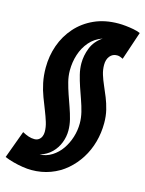

<svg xmlns="http://www.w3.org/2000/svg" viewBox="-181 -833 856 1135"><g transform="rotate(15 247.0 -265.0)"><path d="M21 16Q41 27 59 33Q77 39 95 39Q111 39 122 31Q133 23 138.5 10Q144 -3 144 -18Q144 -47 134.5 -77.5Q125 -108 111.5 -142Q98 -176 83.5 -214Q69 -252 60 -295Q51 -338 51 -387Q51 -459 74 -524Q97 -589 142 -640Q187 -691 252 -720.5Q317 -750 401 -750Q421 -750 445 -747.5Q469 -745 493 -740.5Q517 -736 535 -728L477 -555Q467 -560 458.5 -563Q450 -566 440 -566Q413 -566 396.5 -545.5Q380 -525 380 -492Q380 -462 389 -433Q398 -404 411.5 -373.5Q425 -343 438.5 -309.5Q452 -276 461 -239Q470 -202 470 -159Q470 -99 454.5 -43Q439 13 409 60.5Q379 108 337 144Q295 180 241 200Q187 220 125 220Q101 220 71.5 215.5Q42 211 12.5 203Q-17 195 -41 185ZM332 -640Q284 -623 253.5 -587.5Q223 -552 208 -505.5Q193 -459 193 -408Q193 -373 202 -338Q211 -303 223 -268Q235 -233 247.5 -198Q260 -163 268.5 -129Q277 -95 277 -61Q277 -24 263 12.5Q249 49 221 77Q193 105 149 119Q190 117 224 95.5Q258 74 281.5 40Q305 6 318 -35.5Q331 -77 331 -120Q331 -154 322.5 -188.5Q314 -223 301.5 -258Q289 -293 277 -328.5Q265 -364 256.5 -398.5Q248 -433 248 -467Q248 -514 266.5 -561Q285 -608 332 -640Z"/></g></svg>

Font: Georama ExtraBold
Style: Italic
Weight: 800
Italic angle: -9°
Version: Version 1.001